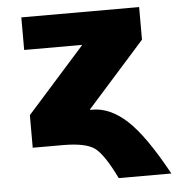

<svg xmlns="http://www.w3.org/2000/svg" viewBox="-50 -567 702 763"><g transform="rotate(-5 301.5 -185.0)"><path d="M303 -130H313Q383 -130 450 -68.5Q517 -7 603 150H393Q345 51 309 25.5Q273 0 183 0H63V-130L293 -388V-390H63V-520H533V-390L303 -132Z"/></g></svg>

Font: M PLUS 1p Black
Style: Regular
Weight: 900
Version: Version 1.061